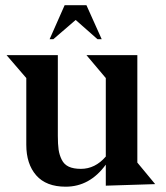

<svg xmlns="http://www.w3.org/2000/svg" viewBox="-20 -701 631 731"><path d="M168.9 -551.8 226.1 -681.2H309.1L367.2 -551.8H351.1L268.1 -625L183.1 -551.8ZM200.2 -491.2V-184.1Q200.2 -151.9 203.1 -131.3Q206.1 -110.8 215.1 -92.8Q224.1 -74.7 241.9 -66.4Q259.8 -58.1 288.1 -58.1Q342.3 -58.1 382.8 -105V-403.8L309.1 -491.2H502.9V-82L570.8 0L382.8 5.9V-74.2Q321.8 9.8 230 9.8Q155.8 9.8 117.9 -33.4Q80.1 -76.7 80.1 -149.9V-403.8L4.9 -491.2Z"/></svg>

Font: Bluu Next
Style: Bold
Weight: 700
Designer: Jean-Baptiste Morizot, Igor Stepanchenko (Cyrillic)
Foundry: Igor Stepanchenko
Version: Version 1.005